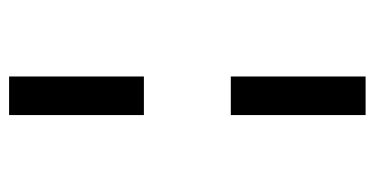

<svg xmlns="http://www.w3.org/2000/svg" viewBox="-226 -566 844 433"><g transform="rotate(90 196.5 -350.0)"><path d="M240 -752V-448H153V-752ZM240 -252V52H153V-252Z"/></g></svg>

Font: Pathway Extreme 12pt SemiBold
Style: Regular
Weight: 600
Version: Version 1.001;gftools[0.9.26]